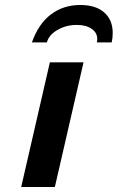

<svg xmlns="http://www.w3.org/2000/svg" viewBox="-20 -750 472 770"><path d="M65 0 180 -500H315L200 0ZM368 -580Q370 -584 370 -594Q370 -619 347.5 -634.5Q325 -650 288 -650Q245 -650 210.5 -630Q176 -610 168 -580H108Q134 -654 184 -692Q234 -730 302 -730Q364 -730 398 -700Q432 -670 432 -618Q432 -607 431 -598Q430 -589 428 -580Z"/></svg>

Font: Perun
Style: Bold Italic
Weight: 700
Italic angle: -12°
Foundry: Copyright (c) Stefan Peev, Context Ltd, 2016
Version: Version 1.027